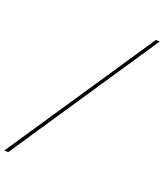

<svg xmlns="http://www.w3.org/2000/svg" viewBox="-195 -889 980 1147"><g transform="rotate(20 295.0 -315.0)"><path d="M-30.5 150 594.5 -780.5H620L-4.5 150Z"/></g></svg>

Font: Bodoni Moda
Style: Bold Italic
Weight: 700
Italic angle: -13°
Version: Version 2.004